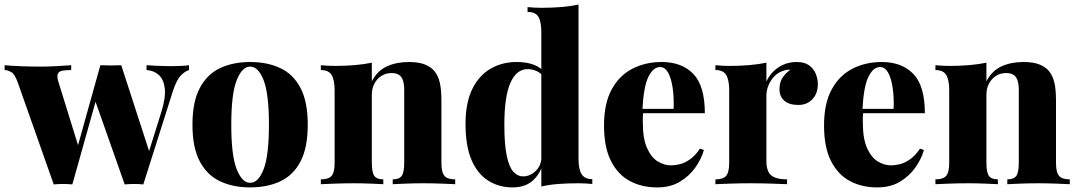

<svg xmlns="http://www.w3.org/2000/svg" viewBox="-29 -802 4689 836"><path d="M281 -518V-497Q259 -497 244 -494.5Q229 -492 223.5 -482Q218 -472 224 -450L316 -153L301 -135L408 -518L429 -508L286 1Q266 -1 245.5 -1Q225 -1 205 1L49 -441Q35 -481 18.5 -489Q2 -497 -9 -497V-518Q27 -515 66 -513.5Q105 -512 151 -512Q182 -512 216.5 -514Q251 -516 281 -518ZM794 -518V-497Q775 -491 757.5 -472.5Q740 -454 724 -406L595 1Q575 -1 555 -1Q535 -1 514 1L381 -376L409 -518Q431 -517 454 -517Q477 -517 499 -518L629 -117L617 -134L674 -316Q693 -378 688.5 -417Q684 -456 662.5 -475.5Q641 -495 609 -497V-518Q623 -517 644 -516Q665 -515 685 -514.5Q705 -514 717 -514Q736 -514 759 -515Q782 -516 794 -518Z M1060 -532Q1135 -532 1191.5 -505.5Q1248 -479 1279.5 -419Q1311 -359 1311 -259Q1311 -159 1279.5 -99Q1248 -39 1191.5 -12.5Q1135 14 1060 14Q986 14 929.5 -12.5Q873 -39 841 -99Q809 -159 809 -259Q809 -359 841 -419Q873 -479 929.5 -505.5Q986 -532 1060 -532ZM1060 -512Q1025 -512 1001.5 -452.5Q978 -393 978 -259Q978 -125 1001.5 -65.5Q1025 -6 1060 -6Q1096 -6 1119 -65.5Q1142 -125 1142 -259Q1142 -393 1119 -452.5Q1096 -512 1060 -512Z M1751 -532Q1795 -532 1821.5 -521Q1848 -510 1862 -493Q1878 -474 1885.5 -444Q1893 -414 1893 -363V-93Q1893 -51 1906.5 -36Q1920 -21 1953 -21V0Q1933 -1 1893.5 -2.5Q1854 -4 1817 -4Q1776 -4 1738 -2.5Q1700 -1 1681 0V-21Q1709 -21 1720 -36Q1731 -51 1731 -93V-411Q1731 -434 1726 -450.5Q1721 -467 1709 -475.5Q1697 -484 1675 -484Q1652 -484 1632.5 -472Q1613 -460 1601.5 -438.5Q1590 -417 1590 -390V-93Q1590 -51 1601 -36Q1612 -21 1640 -21V0Q1621 -1 1585 -2.5Q1549 -4 1512 -4Q1471 -4 1430 -2.5Q1389 -1 1368 0V-21Q1401 -21 1414.5 -36Q1428 -51 1428 -93V-409Q1428 -454 1415 -475.5Q1402 -497 1368 -497V-518Q1400 -515 1430 -515Q1475 -515 1515.5 -518.5Q1556 -522 1590 -529V-448Q1614 -494 1655.5 -513Q1697 -532 1751 -532Z M2490 -782V-110Q2490 -65 2503.5 -43.5Q2517 -22 2550 -22V-1Q2519 -4 2488 -4Q2443 -4 2403 -1Q2363 2 2328 10V-662Q2328 -707 2315.5 -728.5Q2303 -750 2268 -750V-771Q2300 -768 2330 -768Q2376 -768 2416 -771.5Q2456 -775 2490 -782ZM2221 -532Q2265 -532 2297 -519.5Q2329 -507 2350 -478L2338 -468Q2325 -485 2306.5 -493Q2288 -501 2268 -501Q2220 -501 2193.5 -441.5Q2167 -382 2167 -259Q2167 -173 2177.5 -123.5Q2188 -74 2206.5 -54Q2225 -34 2248 -34Q2279 -34 2303.5 -57.5Q2328 -81 2329 -120L2332 -78Q2314 -32 2282.5 -9Q2251 14 2202 14Q2144 14 2097.5 -15Q2051 -44 2024.5 -104.5Q1998 -165 1998 -262Q1998 -353 2026.5 -412.5Q2055 -472 2105.5 -502Q2156 -532 2221 -532Z M2852 -532Q2940 -532 2990 -480Q3040 -428 3040 -309H2719L2718 -328H2904Q2906 -377 2900 -418.5Q2894 -460 2880.5 -485Q2867 -510 2845 -510Q2815 -510 2794 -467Q2773 -424 2768 -321L2772 -314Q2770 -303 2770 -291.5Q2770 -280 2770 -267Q2770 -198 2788.5 -157Q2807 -116 2835 -99Q2863 -82 2893 -82Q2910 -82 2931 -87Q2952 -92 2975 -108Q2998 -124 3019 -155L3036 -149Q3025 -110 2998.5 -72.5Q2972 -35 2931 -10.5Q2890 14 2832 14Q2766 14 2714 -13.5Q2662 -41 2631.5 -100.5Q2601 -160 2601 -256Q2601 -351 2634 -412Q2667 -473 2724 -502.5Q2781 -532 2852 -532Z M3440 -532Q3474 -532 3494 -517.5Q3514 -503 3523 -480.5Q3532 -458 3532 -436Q3532 -395 3508.5 -370Q3485 -345 3447 -345Q3407 -345 3386 -363.5Q3365 -382 3365 -413Q3365 -444 3378.5 -464Q3392 -484 3412 -498Q3397 -500 3383 -494Q3367 -490 3353 -479Q3339 -468 3329 -453Q3319 -438 3313.5 -420.5Q3308 -403 3308 -385V-103Q3308 -55 3329.5 -38Q3351 -21 3398 -21V0Q3375 -1 3330 -2.5Q3285 -4 3237 -4Q3194 -4 3150.5 -2.5Q3107 -1 3086 0V-21Q3119 -21 3132.5 -36Q3146 -51 3146 -93V-409Q3146 -454 3133 -475.5Q3120 -497 3086 -497V-518Q3118 -515 3148 -515Q3193 -515 3233.5 -518.5Q3274 -522 3308 -529V-447Q3320 -473 3339.5 -492Q3359 -511 3384.5 -521.5Q3410 -532 3440 -532Z M3810 -532Q3898 -532 3948 -480Q3998 -428 3998 -309H3677L3676 -328H3862Q3864 -377 3858 -418.5Q3852 -460 3838.5 -485Q3825 -510 3803 -510Q3773 -510 3752 -467Q3731 -424 3726 -321L3730 -314Q3728 -303 3728 -291.5Q3728 -280 3728 -267Q3728 -198 3746.5 -157Q3765 -116 3793 -99Q3821 -82 3851 -82Q3868 -82 3889 -87Q3910 -92 3933 -108Q3956 -124 3977 -155L3994 -149Q3983 -110 3956.5 -72.5Q3930 -35 3889 -10.5Q3848 14 3790 14Q3724 14 3672 -13.5Q3620 -41 3589.5 -100.5Q3559 -160 3559 -256Q3559 -351 3592 -412Q3625 -473 3682 -502.5Q3739 -532 3810 -532Z M4427 -532Q4471 -532 4497.5 -521Q4524 -510 4538 -493Q4554 -474 4561.5 -444Q4569 -414 4569 -363V-93Q4569 -51 4582.5 -36Q4596 -21 4629 -21V0Q4609 -1 4569.5 -2.5Q4530 -4 4493 -4Q4452 -4 4414 -2.5Q4376 -1 4357 0V-21Q4385 -21 4396 -36Q4407 -51 4407 -93V-411Q4407 -434 4402 -450.5Q4397 -467 4385 -475.5Q4373 -484 4351 -484Q4328 -484 4308.5 -472Q4289 -460 4277.5 -438.5Q4266 -417 4266 -390V-93Q4266 -51 4277 -36Q4288 -21 4316 -21V0Q4297 -1 4261 -2.5Q4225 -4 4188 -4Q4147 -4 4106 -2.5Q4065 -1 4044 0V-21Q4077 -21 4090.5 -36Q4104 -51 4104 -93V-409Q4104 -454 4091 -475.5Q4078 -497 4044 -497V-518Q4076 -515 4106 -515Q4151 -515 4191.5 -518.5Q4232 -522 4266 -529V-448Q4290 -494 4331.5 -513Q4373 -532 4427 -532Z"/></svg>

Font: Playfair Display ExtraBold
Style: Regular
Weight: 800
Designer: Claus Eggers Sørensen
Foundry: Claus Eggers Sørensen
Version: Version 1.203